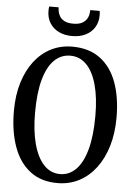

<svg xmlns="http://www.w3.org/2000/svg" viewBox="-63 -1009 742 1067"><g transform="rotate(5 308.0 -475.0)"><path d="M303 11Q209 12.5 146.5 -35Q84 -82.5 53.2 -168.5Q22.5 -254.5 22.5 -367Q22.5 -455.5 44.2 -526.2Q66 -597 105.2 -647.5Q144.5 -698 198 -724.8Q251.5 -751.5 315 -751.5Q409 -751.5 471 -705.2Q533 -659 563.5 -575.5Q594 -492 594 -380Q594 -292 572.5 -220.5Q551 -149 512 -97.5Q473 -46 419.8 -18Q366.5 10 303 11ZM308.5 -40Q359 -40 396.8 -78Q434.5 -116 455.2 -191.5Q476 -267 476 -379.5Q476 -480 456.2 -552Q436.5 -624 399 -662.2Q361.5 -700.5 308.5 -700.5Q257.5 -700.5 219.8 -664Q182 -627.5 161.2 -553.8Q140.5 -480 140.5 -367Q140.5 -267.5 160.2 -194Q180 -120.5 217.5 -80.2Q255 -40 308.5 -40ZM308.5 -810Q265.5 -810 233.5 -825.8Q201.5 -841.5 183.5 -870.5Q165.5 -899.5 165.5 -938.5Q165.5 -945 166 -951Q166.5 -957 167.5 -962.5H220Q220 -959.5 220.5 -955Q221 -950.5 221.5 -945.5Q223.5 -929 232.2 -913.8Q241 -898.5 259.2 -888.8Q277.5 -879 308.5 -879Q339 -879 357.2 -888.8Q375.5 -898.5 384.5 -913.8Q393.5 -929 395 -945.5Q395.5 -950.5 396 -955Q396.5 -959.5 396.5 -962.5H449Q450 -957 450.5 -951Q451 -945 451 -938.5Q451 -899.5 433 -870.5Q415 -841.5 383 -825.8Q351 -810 308.5 -810Z"/></g></svg>

Font: Merriweather 24pt SemiCondensed
Style: Regular
Weight: 400
Width: 4
Designer: Eben Sorkin
Foundry: Eben Sorkin
Version: Version 2.100